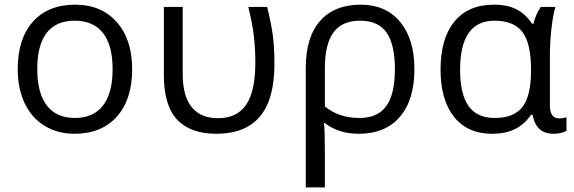

<svg xmlns="http://www.w3.org/2000/svg" viewBox="-20 -565 2468 825"><path d="M547.9 -268.1Q547.9 -137.2 481.9 -63.7Q416 9.8 299.8 9.8Q228 9.8 172.4 -23.9Q116.7 -57.6 86.4 -120.6Q56.2 -183.6 56.2 -268.1Q56.2 -398.9 121.6 -471.9Q187 -544.9 303.2 -544.9Q415.5 -544.9 481.7 -470.2Q547.9 -395.5 547.9 -268.1ZM140.1 -268.1Q140.1 -165.5 181.2 -111.8Q222.2 -58.1 301.8 -58.1Q381.3 -58.1 422.6 -111.6Q463.9 -165 463.9 -268.1Q463.9 -370.1 422.6 -423.1Q381.3 -476.1 300.8 -476.1Q221.2 -476.1 180.7 -423.8Q140.1 -371.6 140.1 -268.1Z M910.2 9.8Q797.4 9.8 740.7 -51.3Q684.1 -112.3 684.1 -242.2V-535.2H765.1V-246.1Q765.1 -152.3 803.7 -104.7Q842.3 -57.1 917 -57.1Q998.5 -57.1 1037.8 -115.2Q1077.1 -173.3 1077.1 -295.9Q1077.1 -359.4 1070.3 -414.1Q1063.5 -468.8 1046.9 -535.2H1127.9Q1145.5 -464.8 1152.3 -412.6Q1159.2 -360.4 1159.2 -292Q1159.2 -136.7 1096.2 -63.5Q1033.2 9.8 910.2 9.8Z M1760.7 -268.1Q1760.7 -135.7 1698.2 -63Q1635.7 9.8 1522 9.8Q1434.6 9.8 1376 -36.1H1372.1Q1376 -6.3 1376 97.2V240.2H1293.9V-274.9Q1293.9 -404.8 1355.2 -474.9Q1416.5 -544.9 1530.8 -544.9Q1637.7 -544.9 1699.2 -470.9Q1760.7 -397 1760.7 -268.1ZM1526.9 -476.1Q1449.7 -476.1 1412.8 -425.5Q1376 -375 1376 -272.9V-107.9Q1435.5 -58.1 1524.9 -58.1Q1602.5 -58.1 1639.6 -108.9Q1676.8 -159.7 1676.8 -268.1Q1676.8 -372.6 1641.6 -424.3Q1606.4 -476.1 1526.9 -476.1Z M2106 -58.1Q2188.5 -58.1 2225.1 -105.7Q2261.7 -153.3 2261.7 -259.8V-267.1Q2261.7 -378.9 2224.6 -427.5Q2187.5 -476.1 2105 -476.1Q1957 -476.1 1957 -265.1Q1957 -161.6 1992.9 -109.9Q2028.8 -58.1 2106 -58.1ZM2093.8 9.8Q1989.3 9.8 1931.2 -62.7Q1873 -135.3 1873 -266.1Q1873 -399.9 1932.6 -472.4Q1992.2 -544.9 2102.1 -544.9Q2161.1 -544.9 2200.4 -524.4Q2239.7 -503.9 2266.1 -462.9H2272Q2283.7 -507.8 2303.7 -535.2H2366.7Q2356.4 -502.9 2349.6 -442.9Q2342.8 -382.8 2342.8 -326.2V-111.8Q2342.8 -56.2 2383.8 -56.2Q2397.9 -56.2 2414.1 -61V-2.9Q2391.6 9.8 2359.9 9.8Q2320.3 9.8 2298.6 -10Q2276.9 -29.8 2268.1 -71.8H2261.7Q2232.9 -29.8 2192.1 -10Q2151.4 9.8 2093.8 9.8Z"/></svg>

Font: Open Sans ACDW
Style: acdw
Weight: 400
Foundry: Ascender Corporation
Version: Version 1.10